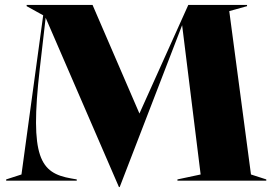

<svg xmlns="http://www.w3.org/2000/svg" viewBox="-20 -732 1104 778"><path d="M462 26H465L718 -630L793 -25L699 -5V0H1059V-5L997 -25L909 -687L981 -707V-712H743L545 -272L355 -712H88V-707L155 -670L67 -25L5 -5V0H291V-5L268 -9C143 -31 100 -93 141 -452L165 -660Z"/></svg>

Font: Nyght Serif Dark
Style: Regular
Weight: 800
Designer: Maksym Kobuzan
Version: Version 0.410;Glyphs 3.1.2 (3151)